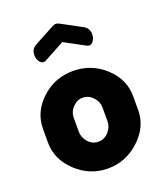

<svg xmlns="http://www.w3.org/2000/svg" viewBox="-135 -811 779 911"><g transform="rotate(-20 254.5 -355.0)"><path d="M254 -482Q346 -482 414 -420Q482 -358 482 -272V-202Q482 -118 413.5 -54Q345 10 254 10Q163 10 95 -54Q27 -118 27 -202V-272Q27 -357 94 -419.5Q161 -482 254 -482ZM327 -202V-272Q327 -301 305 -324Q283 -347 254 -347Q225 -347 203.5 -324Q182 -301 182 -272V-202Q182 -172 203 -148.5Q224 -125 254 -125Q284 -125 305.5 -148.5Q327 -172 327 -202ZM254 -628 150 -572Q144 -569 139 -569Q126 -569 117 -583Q108 -597 108 -615Q108 -645 133 -659L237 -715Q247 -720 254 -720Q261 -720 271 -715L375 -659Q400 -645 400 -615Q400 -597 391 -583Q382 -569 369 -569Q364 -569 358 -572Z"/></g></svg>

Font: Dosis
Style: ExtraBold
Weight: 800
Designer: EdgarTolentino, PabloImpallari, IginoMarini
Foundry: EdgarTolentino, PabloImpallari, IginoMarini
Version: Version 1.007